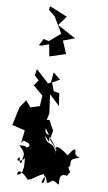

<svg xmlns="http://www.w3.org/2000/svg" viewBox="-165 -1224 761 1355"><g transform="rotate(10 215.5 -546.5)"><path d="M67 -881 119 -900 135 -816 249 -853 210 -943 292 -973 158 -1045 208 -1113 80 -1166 77 -1159 76 -1139 123 -1101 190 -988 113 -922 74 -930 49 -881ZM58 -199C106 -192 125 -170 83 -152C83 -152 102 -168 35 -162C101 -101 71 -106 74 -49C52 -19 60 -75 50 -79C11 -35 93 -56 89 -86C90 -65 112 40 57 45C50 5 88 13 137 68C197 43 188 30 241 9C283 67 206 112 252 21C279 46 257 93 309 43C345 49 285 28 355 63C368 63 329 -24 405 -8C422 -54 432 -14 403 -68C436 -95 373 -124 469 -147C416 -170 441 -182 435 -180C430 -214 420 -208 384 -151C289 -221 281 -202 302 -144C265 -246 229 -181 203 -258C257 -207 230 -212 237 -269C237 -269 193 -267 199 -311L311 -159L242 -240L252 -304L214 -375L195 -371L205 -421L186 -554L263 -483L249 -572L208 -580L186 -638L238 -668L185 -710L178 -636L159 -627L64 -713L57 -667L90 -637L63 -596L135 -535L130 -459L65 -438L29 -483L-10 -427L-38 -294L55 -272L45 -179Z"/></g></svg>

Font: Hussar Lance
Style: ExBd
Weight: 700
Foundry: Cannot Into Space Fonts, PlusOne Fonts
Version: Version 2.270